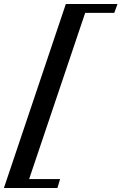

<svg xmlns="http://www.w3.org/2000/svg" viewBox="-129 -767 608 960"><path d="M-109.4 172.9 200.2 -747.1H458.5L442.4 -702.6H296.9L16.6 128.4H171.4L158.2 172.9Z"/></svg>

Font: Elstob 8pt
Style: Bold Italic
Weight: 700
Italic angle: -20°
Designer: Peter S. Baker
Version: Version 1.015